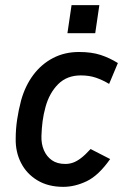

<svg xmlns="http://www.w3.org/2000/svg" viewBox="-20 -716 494 746"><path d="M226 10Q167 10 125 -15.5Q83 -41 61.5 -83.5Q40 -126 41 -177Q41 -214 46.5 -251Q52 -288 62 -326Q78 -383 109.5 -425Q141 -467 186 -490.5Q231 -514 287 -514Q336 -514 371 -502.5Q406 -491 438 -471L404 -390Q379 -405 353 -414Q327 -423 294 -423Q240 -423 206 -389Q172 -355 157 -301Q149 -272 145.5 -245Q142 -218 141 -188Q140 -157 150.5 -132.5Q161 -108 181.5 -93.5Q202 -79 234 -79Q249 -79 263.5 -84Q278 -89 294.5 -101.5Q311 -114 332 -137L408 -98Q363 -34 317 -12Q271 10 226 10ZM242 -587 258 -696H366L350 -587Z"/></svg>

Font: Finlandica Medium
Style: Italic
Weight: 500
Italic angle: -8°
Designer: Niklas Ekholm, Juho Hiilivirta, Jaakko Suomalainen
Foundry: Helsinki Type Studio
Version: Version 1.063